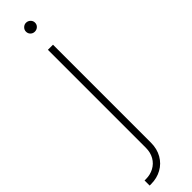

<svg xmlns="http://www.w3.org/2000/svg" viewBox="-328 -658 834 834"><g transform="rotate(-45 88.5 -241.0)"><path d="M114.3 -530.3V71.3Q114.3 109.4 97.7 138.4Q81.1 167.5 52.2 183.3Q23.4 199.2 -11.7 199.2H-21.5V168H-12.7Q13.7 168 35.6 156.2Q57.6 144.5 70.3 122.6Q83 100.6 83 71.3V-530.3ZM71.3 -653.3Q71.3 -664.6 79.6 -672.6Q87.9 -680.7 98.6 -680.7Q110.4 -680.7 118.7 -672.6Q127 -664.6 127 -653.3Q127 -641.6 118.7 -633.8Q110.4 -626 98.6 -626Q87.4 -626 79.3 -633.8Q71.3 -641.6 71.3 -653.3Z"/></g></svg>

Font: Pretendard Std Thin
Style: Regular
Weight: 100
Designer: Base glyphs from Inter by Rasmus Andersson; Hangeul glyphs from Noto Sans CJK(Source Han Sans) by Jang Soo-young and Kan
Foundry: Kil Hyung-jin
Version: Version 1.309